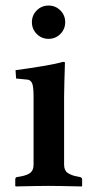

<svg xmlns="http://www.w3.org/2000/svg" viewBox="-20 -670 326 692"><path d="M95 -590Q95 -615 112.5 -632.5Q130 -650 155 -650Q180 -650 197.5 -632.5Q215 -615 215 -590Q215 -565 197.5 -547.5Q180 -530 155 -530Q130 -530 112.5 -547.5Q95 -565 95 -590ZM211 -321V-77Q211 -56 223.5 -47Q236 -38 258 -34L268 -32Q276 -30 276 -23V0L274 2Q274 2 252 1.5Q230 1 202 0.5Q174 0 154 0Q136 0 108 0.5Q80 1 58.5 1.5Q37 2 37 2L35 0V-23Q35 -31 42 -32L54 -34Q77 -38 89 -47Q101 -56 101 -77V-321Q101 -359 95.5 -370.5Q90 -382 79 -383L38 -387L36 -417Q88 -424 135.5 -432Q183 -440 207 -447Q209 -447 211.5 -446.5Q214 -446 214 -444Q214 -444 213.5 -423.5Q213 -403 212 -374.5Q211 -346 211 -321Z"/></svg>

Font: Libertinus Serif SemiBold
Style: Regular
Weight: 600
Designer: Philipp H. Poll, Khaled Hosny
Foundry: Caleb Maclennan
Version: Version 7.051;RELEASE